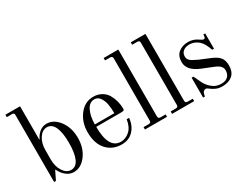

<svg xmlns="http://www.w3.org/2000/svg" viewBox="-78 -1177 2102 1655"><g transform="rotate(-30 973.0 -350.0)"><path d="M168 -182Q168 -112 199.5 -64Q231 -16 277 -16Q326 -16 351 -71Q376 -126 376 -228Q376 -330 351 -385Q326 -440 277 -440Q231 -440 199.5 -392Q168 -344 168 -274ZM22 -688V-712H168V-382L172 -381Q187 -417 218 -442.5Q249 -468 288 -468Q360 -468 412 -398.5Q464 -329 464 -228Q464 -127 412 -57.5Q360 12 288 12Q248 12 214 -15Q180 -42 160 -86H156L114 0H96V-666Q96 -678 91 -683Q86 -688 74 -688Z M648 -254H842Q842 -304 834.5 -344.5Q827 -385 806 -414.5Q785 -444 752 -444Q701 -444 674.5 -388.5Q648 -333 648 -254ZM560 -226Q560 -325 615 -396.5Q670 -468 754 -468Q800 -468 835.5 -447.5Q871 -427 890 -394Q909 -361 918.5 -324Q928 -287 928 -248Q928 -237 921 -233.5Q914 -230 897 -230H648Q648 -12 770 -12Q816 -12 856.5 -47Q897 -82 908 -156H932Q926 -83 881.5 -35.5Q837 12 766 12Q673 12 616.5 -51Q560 -114 560 -226Z M1000 0V-24H1052Q1074 -24 1074 -46V-666Q1074 -688 1052 -688H1000V-712H1146V-46Q1146 -24 1168 -24H1220V0Z M1270 0V-24H1322Q1344 -24 1344 -46V-666Q1344 -688 1322 -688H1270V-712H1416V-46Q1416 -24 1438 -24H1490V0Z M1564 -345Q1564 -406 1602 -437Q1640 -468 1698 -468Q1751 -468 1795 -436Q1817 -420 1828 -420Q1842 -420 1844 -438L1846 -458H1864V-306H1846L1832 -341Q1810 -395 1773.5 -419.5Q1737 -444 1697 -444Q1660 -444 1636 -425.5Q1612 -407 1612 -374Q1612 -351 1624.5 -336.5Q1637 -322 1658 -312Q1694 -293 1700 -291L1808 -246Q1856 -226 1880 -198Q1904 -168 1904 -118Q1904 -51 1866 -19.5Q1828 12 1766 12Q1728 12 1700 -1.5Q1672 -15 1656 -28.5Q1640 -42 1629 -42Q1601 -42 1594 -8L1590 12H1572V-186H1590L1624 -114Q1641 -77 1678.5 -44.5Q1716 -12 1767 -12Q1813 -12 1835.5 -34.5Q1858 -57 1858 -96Q1858 -141 1794 -167L1680 -213Q1564 -260 1564 -345Z"/></g></svg>

Font: Old Standard TT
Style: Regular
Weight: 400
Designer: Alexey Kryukov <alexios@thessalonica.org.ru>
Version: Version 2.2